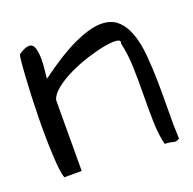

<svg xmlns="http://www.w3.org/2000/svg" viewBox="-112 -723 850 845"><g transform="rotate(-20 312.5 -300.5)"><path d="M493.2 -480.5Q500 -496.1 478.5 -498.5Q457 -501 419.9 -494.1Q382.8 -487.3 336.9 -472.7Q291 -458 249.5 -438Q208 -418 177.2 -393.6Q146.5 -369.1 139.6 -344.7L138.7 -12.7H57.6Q51.8 -26.4 48.3 -56.2Q44.9 -85.9 43 -126.5Q41 -167 40.5 -214.4Q40 -261.7 41 -310.1Q42 -358.4 43.9 -404.8Q45.9 -451.2 48.3 -489.3Q50.8 -527.3 53.2 -553.2Q55.7 -579.1 58.6 -587.9Q69.3 -595.7 83 -602.5Q96.7 -609.4 110.4 -609.4Q127.9 -608.4 134.3 -586.4Q140.6 -564.5 140.6 -536.6Q140.6 -508.8 137.2 -482.4Q133.8 -456.1 133.8 -446.3Q235.4 -521.5 308.6 -555.7Q381.8 -589.8 432.1 -591.8Q482.4 -593.8 512.7 -568.4Q543 -543 559.6 -498Q576.2 -453.1 581.5 -393.1Q586.9 -333 587.9 -266.6Q588.9 -200.2 587.9 -131.3Q586.9 -62.5 589.8 0Q578.1 5.9 573.7 6.8Q569.3 7.8 564 6.3Q558.6 4.9 549.8 2.9Q541 1 522.5 0Q510.7 -47.9 509.3 -109.4Q507.8 -170.9 508.8 -235.4Q509.8 -299.8 507.8 -363.3Q505.9 -426.8 493.2 -480.5Z"/></g></svg>

Font: Architects Daughter-petzku
Style: Regular
Weight: 400
Designer: Kimberly Geswein
Foundry: Kimberly Geswein
Version: Version 1.000 2010 initial release